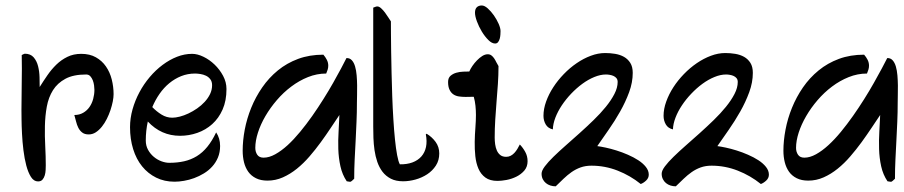

<svg xmlns="http://www.w3.org/2000/svg" viewBox="-20 -653 3247 690"><path d="M298.8 -169.9Q284.2 -169.9 275.4 -176.8Q266.6 -183.6 261.5 -193.8Q256.3 -204.1 253.4 -216.3Q250.5 -228.5 247.1 -239.7Q265.1 -239.7 278.8 -247.6Q292.5 -255.4 301.5 -268.3Q310.5 -281.2 314.9 -297.6Q319.3 -314 319.3 -330.1Q319.3 -336.4 318.1 -345.9Q316.9 -355.5 313.5 -364.3Q310.1 -373 304.4 -379.2Q298.8 -385.3 289.6 -385.3Q243.7 -385.3 215.1 -369.9Q186.5 -354.5 170.4 -328.9Q154.3 -303.2 148.2 -269.8Q142.1 -236.3 141.4 -200Q140.6 -163.6 142.6 -127.2Q144.5 -90.8 144.5 -59.1Q144.5 -52.2 144 -42.2Q143.6 -32.2 140.9 -22.9Q138.2 -13.7 132.6 -7.3Q127 -1 116.7 -1Q101.6 -1 91.3 -17.1Q81.1 -33.2 74.5 -58.1Q67.9 -83 64.2 -113.3Q60.5 -143.6 59.1 -172.1Q57.6 -200.7 57.4 -224.1Q57.1 -247.6 57.1 -258.3Q57.1 -307.6 58.1 -356.7Q59.1 -405.8 58.1 -455.1Q59.6 -456.1 63.7 -458Q67.9 -460 68.8 -460Q89.8 -460 101.1 -446.8Q112.3 -433.6 116.9 -414.8Q121.6 -396 122.1 -375.5Q122.6 -355 122.6 -340.3Q135.7 -361.3 150.4 -382.6Q165 -403.8 182.6 -420.9Q200.2 -438 222.2 -448.7Q244.1 -459.5 272 -459.5Q302.7 -459.5 324.7 -447Q346.7 -434.6 360.8 -414.1Q375 -393.6 381.6 -367.4Q388.2 -341.3 388.2 -314.5Q388.2 -303.2 385.3 -288.3Q382.3 -273.4 377 -257.3Q371.6 -241.2 363.8 -225.6Q356 -210 345.9 -197.5Q335.9 -185.1 324.2 -177.5Q312.5 -169.9 298.8 -169.9Z M793.9 -333Q793.9 -291 780 -259.5Q766.1 -228 742.7 -207Q719.2 -186 689.2 -175.5Q659.2 -165 627 -165Q559.1 -165 511.2 -216.3Q503.9 -183.1 503.9 -147.9Q503.9 -129.4 512 -114.7Q520 -100.1 532.5 -89.6Q544.9 -79.1 559.8 -73.5Q574.7 -67.9 588.4 -67.9Q617.7 -67.9 642.1 -73.5Q666.5 -79.1 687.3 -91.8Q708 -104.5 725.1 -125.5Q742.2 -146.5 756.8 -177.2Q771 -156.2 771 -128.4Q771 -105.5 763.2 -86.9Q755.4 -68.4 742.4 -54.2Q729.5 -40 712.6 -29.8Q695.8 -19.5 677.7 -12.9Q659.7 -6.3 641.4 -3.2Q623 0 607.4 0Q570.8 0 541.3 -14.6Q511.7 -29.3 490.7 -55.2Q469.7 -81.1 458.5 -117.2Q447.3 -153.3 447.3 -195.8Q447.3 -228 456.3 -260Q465.3 -292 481 -321.3Q496.6 -350.6 518.1 -376Q539.6 -401.4 564.5 -419.9Q589.4 -438.5 616.2 -449Q643.1 -459.5 670.4 -459.5Q689.5 -459.5 711.2 -449Q732.9 -438.5 751.2 -420.9Q769.5 -403.3 781.7 -380.6Q793.9 -357.9 793.9 -333ZM742.2 -346.7Q742.2 -359.9 735.8 -368.2Q729.5 -376.5 720.2 -380.9Q710.9 -385.3 700.2 -387Q689.5 -388.7 681.2 -388.7Q654.3 -388.7 631.1 -379.4Q607.9 -370.1 588.4 -354Q568.8 -337.9 553.5 -315.9Q538.1 -293.9 527.3 -268.1Q542.5 -252.4 560.5 -241.2Q578.6 -230 599.1 -230Q610.8 -230 626.2 -233.9Q641.6 -237.8 657.5 -245.4Q673.3 -252.9 688.5 -263.4Q703.6 -273.9 715.6 -286.9Q727.5 -299.8 734.9 -314.9Q742.2 -330.1 742.2 -346.7Z M1252.9 -10.7Q1247.6 -5.9 1245.1 -3.4Q1242.7 -1 1240.7 -0.2Q1238.8 0.5 1235.6 0Q1232.4 -0.5 1226.1 -1.5Q1210 -25.4 1203.4 -55.4Q1196.8 -85.4 1195.8 -117.2Q1194.8 -148.9 1196.8 -180.4Q1198.7 -211.9 1199.7 -239.7Q1185.5 -218.8 1168.7 -193.4Q1151.9 -168 1132.8 -141.8Q1113.8 -115.7 1092.3 -90.8Q1070.8 -65.9 1046.9 -46.6Q1022.9 -27.3 996.6 -15.6Q970.2 -3.9 941.4 -3.9Q917 -3.9 899.9 -12.5Q882.8 -21 872.3 -35.6Q861.8 -50.3 856.9 -69.8Q852.1 -89.4 852.1 -111.3Q852.1 -147.5 859.6 -187.3Q867.2 -227.1 882.8 -265.6Q898.4 -304.2 922.4 -338.9Q946.3 -373.5 978.5 -399.9Q1010.7 -426.3 1051.5 -441.4Q1092.3 -456.5 1142.1 -456.5Q1149.4 -448.2 1154.5 -438.2Q1159.7 -428.2 1159.7 -417Q1159.7 -409.7 1157.5 -402.6Q1155.3 -395.5 1152.3 -388.7Q1118.7 -388.7 1086.9 -376Q1055.2 -363.3 1026.9 -342Q998.5 -320.8 974.9 -293.2Q951.2 -265.6 933.8 -235.8Q916.5 -206.1 907 -176.5Q897.5 -147 897.5 -121.6Q897.5 -107.4 904.5 -96.9Q911.6 -86.4 927.2 -86.4Q947.3 -86.4 969.2 -98.6Q991.2 -110.8 1013.7 -131.3Q1036.1 -151.9 1058.6 -179.2Q1081.1 -206.5 1102.1 -236.3Q1123 -266.1 1142.3 -296.9Q1161.6 -327.6 1177.5 -355.7Q1193.4 -383.8 1205.6 -406.7Q1217.8 -429.7 1225.1 -444.3Q1236.8 -444.8 1244.4 -436.5Q1252 -428.2 1256.1 -414.1Q1260.3 -399.9 1261.7 -382.1Q1263.2 -364.3 1263.4 -346.2Q1263.7 -328.1 1263.2 -311.8Q1262.7 -295.4 1262.7 -284.7Q1262.7 -249 1261.2 -215.1Q1259.8 -181.2 1258.1 -147.7Q1256.3 -114.3 1254.6 -80.3Q1252.9 -46.4 1252.9 -10.7Z M1428.7 -1.5Q1402.8 -1.5 1384.8 -10.7Q1366.7 -20 1354.7 -35.6Q1342.8 -51.3 1335.9 -71.3Q1329.1 -91.3 1325.9 -113.3Q1322.8 -135.3 1322 -157.2Q1321.3 -179.2 1321.3 -198.2V-625.5Q1324.2 -626.5 1328.4 -628.2Q1332.5 -629.9 1335.9 -629.9Q1342.3 -629.9 1349.6 -623.3Q1356.9 -616.7 1363.5 -607.9Q1370.1 -599.1 1375.7 -590.1Q1381.3 -581.1 1384.8 -576.2Q1384.8 -560.5 1385 -532.5Q1385.3 -504.4 1385.7 -468.3Q1386.2 -432.1 1387.2 -390.6Q1388.2 -349.1 1389.6 -307.1Q1391.1 -265.1 1393.6 -225.1Q1396 -185.1 1399.4 -152.1Q1402.8 -119.1 1407.2 -95.5Q1411.6 -71.8 1417 -62.5Q1442.4 -62 1462.2 -69.3Q1481.9 -76.7 1494.4 -90.8Q1506.8 -105 1511 -125Q1515.1 -145 1510.3 -170.4L1513.2 -172.4Q1532.2 -161.1 1545.4 -143.1Q1558.6 -125 1558.6 -101.6Q1558.6 -76.7 1546.4 -57.9Q1534.2 -39.1 1515.1 -26.6Q1496.1 -14.2 1473.1 -7.8Q1450.2 -1.5 1428.7 -1.5Z M1768.1 -2.9Q1740.7 -2.9 1724.4 -14.9Q1708 -26.9 1699.5 -46.6Q1690.9 -66.4 1688.2 -91.8Q1685.5 -117.2 1686 -143.6Q1686.5 -169.9 1688.5 -195.1Q1690.4 -220.2 1690.4 -239.7Q1690.4 -256.3 1688.7 -272.9Q1687 -289.6 1682.6 -305.2L1653.3 -304.7Q1640.6 -304.7 1629.2 -306.4Q1617.7 -308.1 1609.1 -314Q1600.6 -319.8 1595.5 -330.6Q1590.3 -341.3 1590.3 -358.4Q1590.3 -373 1599.1 -380.6Q1607.9 -388.2 1619.9 -391.6Q1631.8 -395 1644.8 -395.5Q1657.7 -396 1666.5 -396Q1670.4 -405.3 1677.7 -416Q1685.1 -426.8 1694.1 -436Q1703.1 -445.3 1713.1 -451.7Q1723.1 -458 1732.9 -458Q1740.7 -458 1746.3 -453.6Q1752 -449.2 1756.1 -442.9Q1760.3 -436.5 1763.9 -429Q1767.6 -421.4 1771.5 -415.5Q1771.5 -383.3 1769.3 -351.1Q1767.1 -318.8 1764.4 -286.9Q1761.7 -254.9 1759.8 -222.7Q1757.8 -190.4 1757.8 -158.2Q1757.8 -146.5 1759.5 -134.3Q1761.2 -122.1 1765.6 -112.1Q1770 -102.1 1778.1 -95.7Q1786.1 -89.4 1799.3 -89.4Q1808.1 -89.4 1815.4 -93.3Q1822.8 -97.2 1828.6 -103.5Q1834.5 -109.9 1839.4 -117.9Q1844.2 -126 1848.1 -133.8Q1859.4 -122.1 1867.7 -106.9Q1876 -91.8 1876 -73.7Q1876 -53.7 1864.3 -40Q1852.5 -26.4 1835.7 -18.1Q1818.8 -9.8 1800.3 -6.3Q1781.7 -2.9 1768.1 -2.9ZM1711.4 -633.3Q1721.2 -633.3 1732.9 -622.8Q1744.6 -612.3 1754.9 -597.7Q1765.1 -583 1772 -567.4Q1778.8 -551.8 1778.8 -541.5Q1778.8 -536.1 1778.3 -528.6Q1777.8 -521 1775.9 -513.9Q1773.9 -506.8 1770 -501.7Q1766.1 -496.6 1759.3 -496.6Q1747.6 -496.6 1734.9 -509.3Q1722.2 -522 1711.4 -539.8Q1700.7 -557.6 1693.8 -576.4Q1687 -595.2 1687 -607.4Q1687 -620.6 1693.6 -627Q1700.2 -633.3 1711.4 -633.3Z M2282.7 8.3Q2245.1 -22 2199.7 -39.8Q2154.3 -57.6 2105.5 -57.6Q2084 -57.6 2066.4 -51.3Q2048.8 -44.9 2033.9 -34.4Q2019 -23.9 2005.1 -10.5Q1991.2 2.9 1977.1 16.6Q1967.3 16.6 1958 13.7Q1948.7 10.7 1941.7 4.9Q1934.6 -1 1930.4 -9.5Q1926.3 -18.1 1926.3 -28.8Q1926.3 -39.6 1938 -55.2Q1949.7 -70.8 1969 -89.6Q1988.3 -108.4 2012.7 -129.9Q2037.1 -151.4 2062.7 -174.3Q2088.4 -197.3 2113 -221.2Q2137.7 -245.1 2157 -268.8Q2176.3 -292.5 2188 -315.2Q2199.7 -337.9 2199.7 -358.4Q2199.7 -366.7 2195.6 -371.8Q2191.4 -377 2185.1 -379.9Q2178.7 -382.8 2171.4 -384Q2164.1 -385.3 2157.7 -385.3Q2137.7 -385.3 2115.7 -376.2Q2093.8 -367.2 2072.8 -351.8Q2051.8 -336.4 2032.7 -316.4Q2013.7 -296.4 1999 -274.4Q1984.4 -252.4 1975.8 -230Q1967.3 -207.5 1966.8 -188Q1949.2 -191.9 1941.2 -205.8Q1933.1 -219.7 1933.1 -236.8Q1933.1 -261.7 1942.6 -288.1Q1952.1 -314.5 1968.3 -339.4Q1984.4 -364.3 2006.1 -386.7Q2027.8 -409.2 2052.5 -426Q2077.1 -442.9 2103.3 -452.6Q2129.4 -462.4 2154.8 -462.4Q2172.9 -462.4 2190.7 -459.5Q2208.5 -456.5 2222.4 -448.7Q2236.3 -440.9 2245.1 -427Q2253.9 -413.1 2253.9 -391.1Q2253.9 -356.9 2241 -321.8Q2228 -286.6 2208.7 -252.4Q2189.5 -218.3 2167.2 -186.5Q2145 -154.8 2126.5 -127.9Q2138.2 -126.5 2156.5 -122.6Q2174.8 -118.7 2195.3 -112.3Q2215.8 -106 2236.6 -96.9Q2257.3 -87.9 2273.9 -77.1Q2290.5 -66.4 2301 -53.2Q2311.5 -40 2311.5 -25.4Q2311.5 -13.2 2302.2 -4.4Q2293 4.4 2282.7 8.3Z M2714.4 8.3Q2676.8 -22 2631.3 -39.8Q2585.9 -57.6 2537.1 -57.6Q2515.6 -57.6 2498 -51.3Q2480.5 -44.9 2465.6 -34.4Q2450.7 -23.9 2436.8 -10.5Q2422.9 2.9 2408.7 16.6Q2398.9 16.6 2389.6 13.7Q2380.4 10.7 2373.3 4.9Q2366.2 -1 2362.1 -9.5Q2357.9 -18.1 2357.9 -28.8Q2357.9 -39.6 2369.6 -55.2Q2381.3 -70.8 2400.6 -89.6Q2419.9 -108.4 2444.3 -129.9Q2468.8 -151.4 2494.4 -174.3Q2520 -197.3 2544.7 -221.2Q2569.3 -245.1 2588.6 -268.8Q2607.9 -292.5 2619.6 -315.2Q2631.3 -337.9 2631.3 -358.4Q2631.3 -366.7 2627.2 -371.8Q2623 -377 2616.7 -379.9Q2610.4 -382.8 2603 -384Q2595.7 -385.3 2589.4 -385.3Q2569.3 -385.3 2547.4 -376.2Q2525.4 -367.2 2504.4 -351.8Q2483.4 -336.4 2464.4 -316.4Q2445.3 -296.4 2430.7 -274.4Q2416 -252.4 2407.5 -230Q2398.9 -207.5 2398.4 -188Q2380.9 -191.9 2372.8 -205.8Q2364.7 -219.7 2364.7 -236.8Q2364.7 -261.7 2374.3 -288.1Q2383.8 -314.5 2399.9 -339.4Q2416 -364.3 2437.7 -386.7Q2459.5 -409.2 2484.1 -426Q2508.8 -442.9 2534.9 -452.6Q2561 -462.4 2586.4 -462.4Q2604.5 -462.4 2622.3 -459.5Q2640.1 -456.5 2654.1 -448.7Q2668 -440.9 2676.8 -427Q2685.5 -413.1 2685.5 -391.1Q2685.5 -356.9 2672.6 -321.8Q2659.7 -286.6 2640.4 -252.4Q2621.1 -218.3 2598.9 -186.5Q2576.7 -154.8 2558.1 -127.9Q2569.8 -126.5 2588.1 -122.6Q2606.4 -118.7 2627 -112.3Q2647.5 -106 2668.2 -96.9Q2689 -87.9 2705.6 -77.1Q2722.2 -66.4 2732.7 -53.2Q2743.2 -40 2743.2 -25.4Q2743.2 -13.2 2733.9 -4.4Q2724.6 4.4 2714.4 8.3Z M3196.3 -10.7Q3190.9 -5.9 3188.5 -3.4Q3186 -1 3184.1 -0.2Q3182.1 0.5 3179 0Q3175.8 -0.5 3169.4 -1.5Q3153.3 -25.4 3146.7 -55.4Q3140.1 -85.4 3139.2 -117.2Q3138.2 -148.9 3140.1 -180.4Q3142.1 -211.9 3143.1 -239.7Q3128.9 -218.8 3112.1 -193.4Q3095.2 -168 3076.2 -141.8Q3057.1 -115.7 3035.6 -90.8Q3014.2 -65.9 2990.2 -46.6Q2966.3 -27.3 2939.9 -15.6Q2913.6 -3.9 2884.8 -3.9Q2860.4 -3.9 2843.3 -12.5Q2826.2 -21 2815.7 -35.6Q2805.2 -50.3 2800.3 -69.8Q2795.4 -89.4 2795.4 -111.3Q2795.4 -147.5 2803 -187.3Q2810.5 -227.1 2826.2 -265.6Q2841.8 -304.2 2865.7 -338.9Q2889.6 -373.5 2921.9 -399.9Q2954.1 -426.3 2994.9 -441.4Q3035.6 -456.5 3085.4 -456.5Q3092.8 -448.2 3097.9 -438.2Q3103 -428.2 3103 -417Q3103 -409.7 3100.8 -402.6Q3098.6 -395.5 3095.7 -388.7Q3062 -388.7 3030.3 -376Q2998.5 -363.3 2970.2 -342Q2941.9 -320.8 2918.2 -293.2Q2894.5 -265.6 2877.2 -235.8Q2859.9 -206.1 2850.3 -176.5Q2840.8 -147 2840.8 -121.6Q2840.8 -107.4 2847.9 -96.9Q2855 -86.4 2870.6 -86.4Q2890.6 -86.4 2912.6 -98.6Q2934.6 -110.8 2957 -131.3Q2979.5 -151.9 3002 -179.2Q3024.4 -206.5 3045.4 -236.3Q3066.4 -266.1 3085.7 -296.9Q3105 -327.6 3120.8 -355.7Q3136.7 -383.8 3148.9 -406.7Q3161.1 -429.7 3168.5 -444.3Q3180.2 -444.8 3187.7 -436.5Q3195.3 -428.2 3199.5 -414.1Q3203.6 -399.9 3205.1 -382.1Q3206.5 -364.3 3206.8 -346.2Q3207 -328.1 3206.5 -311.8Q3206.1 -295.4 3206.1 -284.7Q3206.1 -249 3204.6 -215.1Q3203.1 -181.2 3201.4 -147.7Q3199.7 -114.3 3198 -80.3Q3196.3 -46.4 3196.3 -10.7Z"/></svg>

Font: RIT Kutty
Style: Bold
Weight: 700
Designer: Artist Kutty Kodungallur
Foundry: Rachana Institute of Technology
Version: 1.3.2